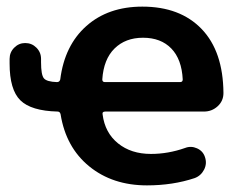

<svg xmlns="http://www.w3.org/2000/svg" viewBox="-20 -550 734 580"><path d="M412 -436Q359 -436 326 -403.5Q293 -371 289 -310Q289 -302 297 -302H524Q532 -302 532 -310Q529 -371 497.5 -403.5Q466 -436 412 -436ZM154 -213Q74 -215 41.5 -247Q9 -279 9 -358V-372Q9 -392 23 -406Q37 -420 56 -420Q76 -420 90 -406Q104 -392 104 -372V-362Q104 -324 112.5 -313.5Q121 -303 152 -302Q160 -302 162 -310Q175 -413 241 -471.5Q307 -530 410 -530Q524 -530 589 -462.5Q654 -395 655 -269Q655 -245 637.5 -229Q620 -213 596 -213H298Q288 -213 290 -204Q297 -149 336.5 -117Q376 -85 436 -85Q488 -85 539 -103Q557 -110 575 -102Q593 -94 599 -76Q606 -56 596.5 -37.5Q587 -19 568 -12Q502 10 424 10Q320 10 249.5 -47.5Q179 -105 163 -205Q161 -213 154 -213Z"/></svg>

Font: Rounded Mplus 1c Bold
Style: Bold
Weight: 700
Version: Version 1.059.20150529